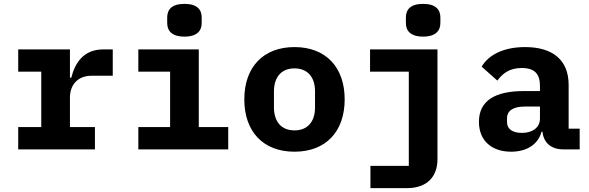

<svg xmlns="http://www.w3.org/2000/svg" viewBox="-20 -771 3040 991"><path d="M74 0H470V-115H341V-268C341 -330 379 -380 452 -380H562V-516H513C411 -516 367 -446 348 -370H341V-516H74V-401H193V-115H74Z M932 -582C998 -582 1021 -613 1021 -652V-681C1021 -721 998 -751 932 -751C866 -751 843 -721 843 -681V-652C843 -613 866 -582 932 -582ZM694 0H1158V-115H1006V-516H694V-401H858V-115H694Z M1500 12C1661 12 1759 -91 1759 -258C1759 -425 1661 -528 1500 -528C1339 -528 1241 -425 1241 -258C1241 -91 1339 12 1500 12ZM1500 -98C1434 -98 1394 -141 1394 -217V-299C1394 -375 1434 -418 1500 -418C1566 -418 1606 -375 1606 -299V-217C1606 -141 1566 -98 1500 -98Z M1892 200H2081C2187 200 2238 138 2238 51V-516H1890V-401H2090V85H1892ZM2164 -582C2229 -582 2253 -613 2253 -652V-681C2253 -721 2229 -751 2164 -751C2098 -751 2075 -721 2075 -681V-652C2075 -613 2098 -582 2164 -582Z M2972 0V-107H2915V-333C2915 -463 2831 -528 2690 -528C2575 -528 2500 -485 2466 -427L2547 -355C2575 -393 2611 -420 2673 -420C2741 -420 2767 -388 2767 -327V-301H2684C2533 -301 2452 -250 2452 -142C2452 -45 2518 12 2618 12C2697 12 2757 -24 2775 -91H2780C2786 -33 2826 0 2887 0ZM2674 -85C2627 -85 2597 -104 2597 -140V-160C2597 -200 2629 -221 2688 -221H2767V-159C2767 -111 2726 -85 2674 -85Z"/></svg>

Font: IBM Plex Mono
Style: Bold
Weight: 700
Monospace: yes
Designer: Mike Abbink, Paul van der Laan, Pieter van Rosmalen
Foundry: Bold Monday
Version: Version 2.004